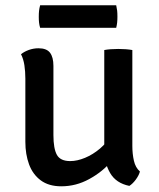

<svg xmlns="http://www.w3.org/2000/svg" viewBox="-20 -678 587 708"><path d="M468 -140Q468 -110.5 473.8 -85.2Q479.5 -60 496 -45.5Q492 -31 480.8 -15.8Q469.5 -0.5 457 7.5Q408 -2.5 386.2 -39.8Q364.5 -77 364.5 -125V-493.5Q375 -495.5 388.5 -496.5Q402 -497.5 416 -497.5Q430 -497.5 443.5 -496.5Q457 -495.5 468 -493.5ZM73.5 -388Q73.5 -414 70 -437.2Q66.5 -460.5 57.5 -478Q69 -487.5 86.2 -493.8Q103.5 -500 122 -500Q152 -500 164.5 -483.5Q177 -467 177 -435V-180Q177 -130 189.8 -107Q202.5 -84 239 -84Q264.5 -84 293.5 -96Q322.5 -108 348.8 -130.2Q375 -152.5 391 -182V-83.5Q358 -44.5 309.2 -17.8Q260.5 9 206 9Q160 9 130.5 -12.8Q101 -34.5 87.2 -71.8Q73.5 -109 73.5 -155ZM128 -575.5Q125 -585.5 124 -594.8Q123 -604 123 -616Q123 -628.5 124 -638Q125 -647.5 128 -658.5H408.5Q411 -647.5 412 -638.8Q413 -630 413 -616.5Q413 -604.5 412 -595Q411 -585.5 408.5 -575.5Z"/></svg>

Font: Signika Light
Style: Regular
Weight: 400
Version: Version 2.003;gftools[0.9.32]